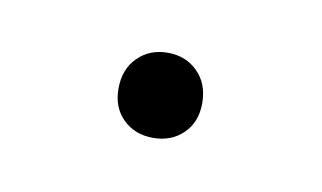

<svg xmlns="http://www.w3.org/2000/svg" viewBox="-27 -349 235 140"><g transform="rotate(10 90.0 -279.5)"><path d="M90 -248Q76.5 -248 67.8 -256.5Q59 -265 59 -279Q59 -293.5 67.8 -302.2Q76.5 -311 90 -311Q103.5 -311 112.2 -302.2Q121 -293.5 121 -279Q121 -265 112.2 -256.5Q103.5 -248 90 -248Z"/></g></svg>

Font: Encode Sans Condensed Thin
Style: Regular
Weight: 100
Width: 3
Designer: Multiple Designers
Foundry: Impallari Type
Version: Version 3.002